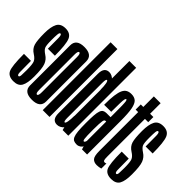

<svg xmlns="http://www.w3.org/2000/svg" viewBox="-110 -1175 1570 1570"><g transform="rotate(45 675.0 -389.5)"><path d="M111 3Q165.5 3 185.5 -33Q205.5 -69 205.5 -145Q205.5 -238 191 -275.8Q176.5 -313.5 142.5 -335Q110.5 -356 102 -375.5Q93.5 -395 93.5 -456Q93.5 -497.5 95.8 -521.8Q98 -546 108.5 -546Q121.5 -546 122.2 -509Q123 -472 123 -385H204Q204 -516 185 -560.8Q166 -605.5 108.5 -605.5Q52.5 -605.5 32.5 -566.5Q12.5 -527.5 12.5 -454.5Q12.5 -369.5 23.8 -332.8Q35 -296 72.5 -272.5Q105 -252 114.8 -229.2Q124.5 -206.5 124.5 -137Q124.5 -100 123 -78.2Q121.5 -56.5 110.5 -56.5Q98 -56.5 96.8 -86.5Q95.5 -116.5 95.5 -217H14.5Q14.5 -74.5 33.8 -35.8Q53 3 111 3Z M325 3Q418.5 3 418.2 -70Q418 -143 418 -300.5Q418 -459 418.2 -532.8Q418.5 -606.5 325 -606.5Q232 -606.5 232.2 -532.8Q232.5 -459 232.5 -300.5Q232.5 -143 232.2 -70Q232 3 325 3ZM325 -56.5Q310.5 -56.5 310.8 -98.8Q311 -141 311 -300.5Q311 -461 310.8 -503.8Q310.5 -546.5 325 -546.5Q340 -546.5 339.8 -503.8Q339.5 -461 339.5 -300.5Q339.5 -141 339.8 -98.8Q340 -56.5 325 -56.5Z M448.5 0H527V-785H448.5Z M678.5 0H744V-785H665.5V-56ZM614 2.5Q648 2.5 675 -28.2Q702 -59 702 -115L664.5 -151Q664.5 -111 659.8 -83.5Q655 -56 646 -56Q635 -56 635 -98.8Q635 -141.5 635 -301Q635 -460 635 -503Q635 -546 646 -546Q655 -546 659.8 -519Q664.5 -492 664.5 -453L702 -486.5Q702 -542.5 675 -573.8Q648 -605 614 -605Q557 -605 557 -528.8Q557 -452.5 557 -301Q557 -150 557 -73.8Q557 2.5 614 2.5Z M842.5 3Q852.5 3 860.8 0.2Q869 -2.5 875.8 -7.2Q882.5 -12 887.2 -17.2Q892 -22.5 894 -28.5L902.5 0H961.5V-387.5Q961.5 -476.5 952.5 -523.5Q943.5 -570.5 923.5 -588.5Q903.5 -606.5 869 -606.5Q843.5 -606.5 825 -596.8Q806.5 -587 795 -563.2Q783.5 -539.5 777.8 -496.2Q772 -453 772.5 -386L854 -386.5Q854.5 -450.5 855.2 -485Q856 -519.5 859.2 -533Q862.5 -546.5 868.5 -546.5Q875 -546.5 877.5 -532.5Q880 -518.5 880.8 -484Q881.5 -449.5 881.5 -386.5V-351.5H834.5Q815.5 -351.5 803 -344Q790.5 -336.5 783.8 -317.2Q777 -298 774.5 -263.8Q772 -229.5 772 -175Q772 -117 775.5 -81.8Q779 -46.5 787.2 -28Q795.5 -9.5 809 -3.2Q822.5 3 842.5 3ZM867 -56.5Q863 -56.5 860.2 -61.2Q857.5 -66 855.8 -78.5Q854 -91 853.2 -115Q852.5 -139 852.5 -179Q852.5 -218.5 853.8 -243Q855 -267.5 857.2 -279.8Q859.5 -292 863.8 -296.5Q868 -301 874 -301H881.5V-78.5Q881.5 -74.5 879.2 -69.2Q877 -64 873.8 -60.2Q870.5 -56.5 867 -56.5Z M1078 6Q1102.5 6 1125 -1V-60Q1118 -55.5 1107.5 -55.5Q1098.5 -55.5 1094.2 -64.2Q1090 -73 1090 -107.5V-540.5H1128V-600H1090V-722H1011.5V-600H982.5V-540.5H1011.5V-91Q1011.5 -32 1028.5 -13Q1045.5 6 1078 6Z M1241.5 3Q1296 3 1316 -33Q1336 -69 1336 -145Q1336 -238 1321.5 -275.8Q1307 -313.5 1273 -335Q1241 -356 1232.5 -375.5Q1224 -395 1224 -456Q1224 -497.5 1226.2 -521.8Q1228.5 -546 1239 -546Q1252 -546 1252.8 -509Q1253.5 -472 1253.5 -385H1334.5Q1334.5 -516 1315.5 -560.8Q1296.5 -605.5 1239 -605.5Q1183 -605.5 1163 -566.5Q1143 -527.5 1143 -454.5Q1143 -369.5 1154.2 -332.8Q1165.5 -296 1203 -272.5Q1235.5 -252 1245.2 -229.2Q1255 -206.5 1255 -137Q1255 -100 1253.5 -78.2Q1252 -56.5 1241 -56.5Q1228.5 -56.5 1227.2 -86.5Q1226 -116.5 1226 -217H1145Q1145 -74.5 1164.2 -35.8Q1183.5 3 1241.5 3Z"/></g></svg>

Font: Anybody UltraCondensed
Style: Regular
Weight: 400
Width: 1
Version: Version 1.113;gftools[0.9.25]